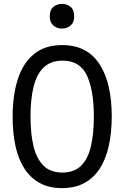

<svg xmlns="http://www.w3.org/2000/svg" viewBox="-20 -958 640 988"><path d="M299 10Q232 10 184 -16.5Q136 -43 105 -91.5Q74 -140 59.5 -207.5Q45 -275 45 -357Q45 -467 71.5 -550Q98 -633 154.5 -679.5Q211 -726 300 -726Q367 -726 415 -700Q463 -674 494 -625Q525 -576 540 -509Q555 -442 555 -359Q555 -276 540 -208Q525 -140 494 -91.5Q463 -43 414.5 -16.5Q366 10 299 10ZM301 -70Q361 -70 396.5 -104.5Q432 -139 447.5 -203.5Q463 -268 463 -358Q463 -494 427 -570Q391 -646 302 -646Q242 -646 205.5 -611.5Q169 -577 153 -512.5Q137 -448 137 -358Q137 -268 153 -203.5Q169 -139 205 -104.5Q241 -70 301 -70ZM299 -811Q273 -811 254.5 -827Q236 -843 236 -874Q236 -907 254.5 -922.5Q273 -938 299 -938Q325 -938 343.5 -922.5Q362 -907 362 -874Q362 -843 343.5 -827Q325 -811 299 -811Z"/></svg>

Font: Noto Sans Mono
Style: Regular
Weight: 400
Designer: Monotype Design Team
Foundry: Monotype Imaging Inc.
Version: Version 2.014